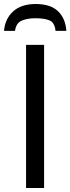

<svg xmlns="http://www.w3.org/2000/svg" viewBox="-33 -938 351 958"><path d="M97 0V-714H187V0ZM145 -918Q219 -918 256.5 -882Q294 -846 298 -784H244Q240 -825 214.5 -836Q189 -847 143 -847Q104 -847 75.5 -835Q47 -823 42 -784H-13Q-8 -844 32.5 -881Q73 -918 145 -918Z"/></svg>

Font: Noto IKEA Arabic
Style: Regular
Weight: 400
Designer: Monotype Design Team
Foundry: Monotype Imaging Inc.
Version: Version 1.200